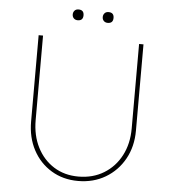

<svg xmlns="http://www.w3.org/2000/svg" viewBox="-57 -897 859 956"><g transform="rotate(5 372.0 -419.5)"><path d="M368 6Q293 6 234.5 -29.5Q176 -65 143 -127Q110 -189 110 -269V-700H132V-278Q132 -201 162 -142Q192 -83 245 -49.5Q298 -16 368 -16Q440 -16 495 -49.5Q550 -83 581 -142Q612 -201 612 -278V-700H634V-269Q634 -189 599.5 -127Q565 -65 505 -29.5Q445 6 368 6ZM447 -791Q435 -791 427.5 -798.5Q420 -806 420 -818Q420 -829 427 -837Q434 -845 447 -845Q474 -845 474 -818Q474 -791 447 -791ZM297 -791Q285 -791 277.5 -798.5Q270 -806 270 -818Q270 -829 277 -837Q284 -845 297 -845Q324 -845 324 -818Q324 -791 297 -791Z"/></g></svg>

Font: Lexend Thin
Style: Regular
Weight: 100
Designer: Bonnie Shaver-Troup, Thomas Jockin
Foundry: Lexend
Version: Version 1.007; ttfautohint (v1.8.3)